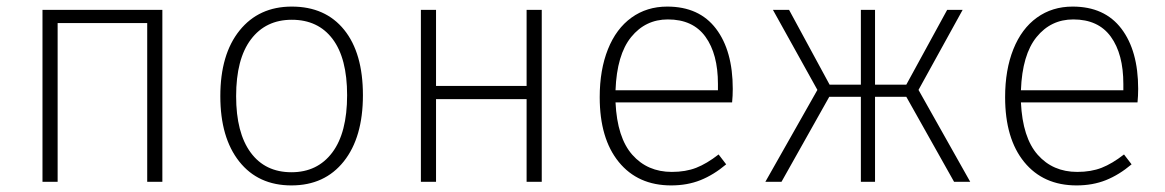

<svg xmlns="http://www.w3.org/2000/svg" viewBox="-20 -552 3536 583"><path d="M427 -482H155V0H109V-522H473V0H427Z M1082 -263Q1082 -135 1024 -62Q966 11 865 11Q764 11 706.5 -61.5Q649 -134 649 -260Q649 -387 707.5 -459.5Q766 -532 866 -532Q968 -532 1025 -461.5Q1082 -391 1082 -263ZM697 -260Q697 -149 741 -89Q785 -29 865 -29Q944 -29 989 -89Q1034 -149 1034 -263Q1034 -375 990 -433.5Q946 -492 866 -492Q787 -492 742 -432.5Q697 -373 697 -260Z M1579 -251H1304V0H1258V-522H1304V-291H1579V-522H1625V0H1579Z M2203 -241H1849Q1854 -134 1900 -82Q1946 -30 2020 -30Q2062 -30 2094 -42.5Q2126 -55 2162 -83L2185 -53Q2147 -21 2107 -5Q2067 11 2018 11Q1917 11 1859 -60Q1801 -131 1801 -257Q1801 -340 1826 -402.5Q1851 -465 1897.5 -498.5Q1944 -532 2006 -532Q2103 -532 2154 -465Q2205 -398 2205 -282Q2205 -261 2203 -241ZM2160 -297Q2160 -388 2122 -440.5Q2084 -493 2008 -493Q1940 -493 1896.5 -439.5Q1853 -386 1849 -278H2160Z M2769 -279 2926 0H2877L2732 -258H2637V0H2594V-258H2498L2353 0H2304L2462 -279L2327 -522H2376L2499 -295H2594V-522H2637V-295H2732L2856 -522H2903Z M3434 -241H3080Q3085 -134 3131 -82Q3177 -30 3251 -30Q3293 -30 3325 -42.5Q3357 -55 3393 -83L3416 -53Q3378 -21 3338 -5Q3298 11 3249 11Q3148 11 3090 -60Q3032 -131 3032 -257Q3032 -340 3057 -402.5Q3082 -465 3128.5 -498.5Q3175 -532 3237 -532Q3334 -532 3385 -465Q3436 -398 3436 -282Q3436 -261 3434 -241ZM3391 -297Q3391 -388 3353 -440.5Q3315 -493 3239 -493Q3171 -493 3127.5 -439.5Q3084 -386 3080 -278H3391Z"/></svg>

Font: FiraGO ExtraLight
Style: Regular
Weight: 200
Designer: bBox Type
Foundry: bBox Type GmbH
Version: Version 1.001